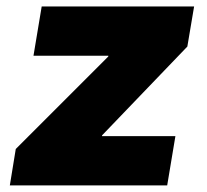

<svg xmlns="http://www.w3.org/2000/svg" viewBox="-20 -562 626 582"><path d="M9.8 0 27.8 -110.4 308.1 -390.6 308.6 -393.1H81.5L106.4 -542.5H568.4L547.9 -420.9L289.6 -151.9L289.1 -149.4H511.7L486.8 0Z"/></svg>

Font: Inter 16pt Black
Style: Italic
Weight: 900
Italic angle: -9.3988°
Version: Version 4.001;git-66647c0bb